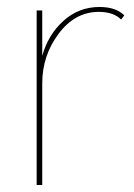

<svg xmlns="http://www.w3.org/2000/svg" viewBox="-20 -530 383 550"><path d="M85 0V-500H101V-370Q118 -431 162 -470.5Q206 -510 265 -510Q312 -510 336 -486L327 -474Q305 -496 263 -496Q195 -496 148 -433.5Q101 -371 101 -291V0Z"/></svg>

Font: Elaine Sans Thin
Style: Regular
Weight: 250
Designer: Wei Huang
Foundry: Wei Huang
Version: Version 2.001;December 24, 2019;FontCreator 12.0.0.2547 64-b